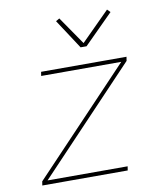

<svg xmlns="http://www.w3.org/2000/svg" viewBox="-84 -821 768 890"><g transform="rotate(-10 300.0 -375.5)"><path d="M43 0 46 -19 503 -501H126L129 -520H531L528 -501L71 -19H448L445 0ZM329 -600 238 -739 255 -749 346 -617 480 -751 494 -737 357 -600Z"/></g></svg>

Font: Iosevka Thin Extended
Style: Italic
Weight: 100
Width: 7
Italic angle: -9°
Monospace: yes
Designer: Belleve Invis
Foundry: Belleve Invis
Version: Version 32.5.0; ttfautohint (v1.8.4)